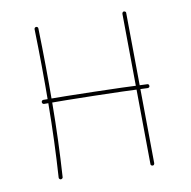

<svg xmlns="http://www.w3.org/2000/svg" viewBox="-76 -727 817 821"><g transform="rotate(-10 332.0 -316.0)"><path d="M515.1 -651.4Q511.2 -651.4 509.3 -648.9Q507.3 -646.5 506.8 -642.6L513.2 10.7Q512.7 14.6 515.4 16.6Q518.1 18.6 521.5 19Q525.4 19 527.3 16.6Q529.3 14.2 529.8 10.3L523.4 -643.1Q523.9 -647 521.2 -648.9Q518.6 -650.9 515.1 -651.4ZM566.9 -318.8Q566.9 -322.8 564.9 -325.2Q563 -327.6 559.1 -327.6Q510.7 -330.1 450.7 -332Q390.6 -334 328.1 -335.4Q265.6 -336.9 208.7 -337.9Q151.9 -338.9 109.9 -338.9Q106.4 -338.9 104 -336.4Q101.6 -334 101.6 -330.1Q101.6 -326.7 104 -324Q106.4 -321.3 109.9 -321.3Q151.9 -321.3 208.5 -320.6Q265.1 -319.8 327.4 -318.4Q389.6 -316.9 449.7 -315.2Q509.8 -313.5 558.1 -311Q562 -311 564.5 -313.2Q566.9 -315.4 566.9 -318.8ZM133.3 -651.4Q129.9 -650.9 127.7 -648.7Q125.5 -646.5 125.5 -642.6Q129.9 -480.5 128.4 -318.4Q127 -156.2 116.7 -0.5Q116.2 2.9 118.7 5.6Q121.1 8.3 124.5 8.8Q127.4 8.8 130.6 6.6Q133.8 4.4 133.8 1Q144 -155.8 145.3 -318.4Q146.5 -481 142.1 -643.1Q142.1 -647 139.6 -649.2Q137.2 -651.4 133.3 -651.4Z"/></g></svg>

Font: Mikhak VF
Style: Regular
Weight: 100
Designer: Amin Abedi
Version: Version 3.001